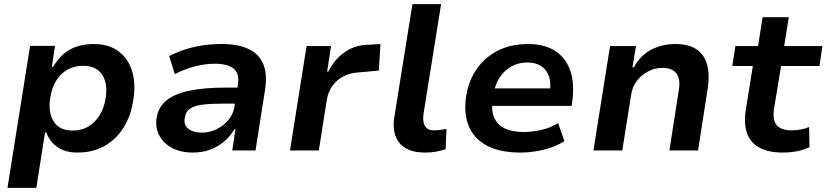

<svg xmlns="http://www.w3.org/2000/svg" viewBox="-20 -725 3982 925"><path d="M16 180 125 -504H245L230 -403H236Q260 -444 290 -468Q320 -492 355.5 -502.5Q391 -513 430 -513Q504 -513 551 -478Q598 -443 616.5 -381.5Q635 -320 622 -243Q611 -167 575.5 -110.5Q540 -54 484 -22Q428 10 353 10Q294 10 256.5 -16.5Q219 -43 203 -87H197L155 180ZM330 -96Q374 -96 406 -115.5Q438 -135 460 -170Q482 -205 489 -253Q500 -323 472 -365.5Q444 -408 380 -408Q338 -408 305 -389.5Q272 -371 250.5 -336Q229 -301 222 -253Q211 -182 239 -139Q267 -96 330 -96Z M909 10Q850 10 808.5 -12.5Q767 -35 747 -73Q727 -111 735 -159Q743 -209 781 -240.5Q819 -272 890 -287.5Q961 -303 1066 -303H1143L1132 -226H1064Q1003 -226 961 -221.5Q919 -217 896.5 -202Q874 -187 870 -156Q864 -123 887.5 -104.5Q911 -86 953 -86Q990 -86 1023.5 -102.5Q1057 -119 1081 -148Q1105 -177 1110 -214L1126 -316Q1135 -370 1106 -394Q1077 -418 1014 -418Q972 -418 924 -406.5Q876 -395 822 -368L795 -455Q835 -475 876 -488Q917 -501 960.5 -507Q1004 -513 1048 -513Q1124 -513 1174.5 -490.5Q1225 -468 1247 -419.5Q1269 -371 1257 -293L1211 0H1099L1114 -102H1109Q1090 -69 1060 -43.5Q1030 -18 992.5 -4Q955 10 909 10Z M1377 0 1457 -503H1575L1556 -380H1562Q1588 -435 1637 -471Q1686 -507 1748 -509L1813 -513L1805 -385L1705 -376Q1663 -373 1631.5 -355.5Q1600 -338 1580.5 -310Q1561 -282 1555 -247L1516 0Z M2027 10Q1943 10 1905 -35.5Q1867 -81 1880 -163L1967 -705H2105L2020 -174Q2017 -150 2021.5 -132.5Q2026 -115 2038 -106Q2050 -97 2070 -97Q2086 -97 2100.5 -99Q2115 -101 2131 -104L2127 -6Q2101 2 2079 6Q2057 10 2027 10Z M2489 10Q2388 10 2325.5 -23.5Q2263 -57 2238 -118.5Q2213 -180 2226 -263Q2238 -337 2277 -393Q2316 -449 2378.5 -481Q2441 -513 2525 -513Q2600 -513 2651.5 -481.5Q2703 -450 2725.5 -390Q2748 -330 2738 -245L2734 -215H2327L2339 -299H2646L2628 -277Q2636 -324 2625 -356.5Q2614 -389 2587.5 -406.5Q2561 -424 2519 -424Q2478 -424 2444 -405Q2410 -386 2388 -353Q2366 -320 2358 -275L2354 -254Q2345 -200 2359 -163Q2373 -126 2409.5 -107.5Q2446 -89 2503 -89Q2543 -89 2587.5 -99Q2632 -109 2669 -132L2699 -45Q2653 -16 2596.5 -3Q2540 10 2489 10Z M2839 0 2919 -503H3044L3027 -401H3034Q3068 -462 3121 -487.5Q3174 -513 3233 -513Q3296 -513 3334 -488.5Q3372 -464 3386 -415.5Q3400 -367 3389 -295L3343 0H3205L3250 -289Q3256 -324 3250 -347.5Q3244 -371 3225 -384.5Q3206 -398 3171 -398Q3134 -398 3101.5 -380.5Q3069 -363 3048 -335Q3027 -307 3021 -271L2978 0Z M3752 10Q3681 10 3637.5 -14.5Q3594 -39 3578.5 -84.5Q3563 -130 3573 -196L3607 -407H3508L3523 -503H3632L3654 -642H3780L3758 -503H3942L3928 -407H3743L3709 -201Q3701 -146 3722.5 -121.5Q3744 -97 3794 -97Q3815 -97 3837 -101Q3859 -105 3878 -113L3880 -16Q3851 -2 3818.5 4Q3786 10 3752 10Z"/></svg>

Font: Nunito Sans 6pt
Style: Bold Italic
Weight: 700
Italic angle: -9°
Version: Version 3.101;gftools[0.9.27]